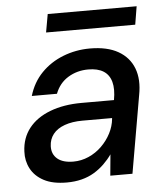

<svg xmlns="http://www.w3.org/2000/svg" viewBox="-50 -711 665 768"><g transform="rotate(-5 282.5 -327.0)"><path d="M188 12Q131 12 95.5 -7Q60 -26 43.5 -57.5Q27 -89 29 -126Q31 -180 61.5 -219Q92 -258 147 -279Q202 -300 274 -300H404Q412 -344 404 -373Q396 -402 373 -416.5Q350 -431 312 -431Q267 -431 231 -409Q195 -387 179 -345H78Q94 -399 130.5 -436.5Q167 -474 218 -494Q269 -514 326 -514Q395 -514 439 -489Q483 -464 500.5 -418.5Q518 -373 506 -311L452 0H363L371 -85Q357 -65 338.5 -47Q320 -29 297.5 -15.5Q275 -2 247.5 5Q220 12 188 12ZM221 -69Q253 -69 282.5 -82Q312 -95 335 -117.5Q358 -140 372.5 -168Q387 -196 390 -226V-229H271Q230 -229 199.5 -218Q169 -207 153 -186.5Q137 -166 136 -138Q135 -106 157 -87.5Q179 -69 221 -69ZM157 -593 170 -666H527L515 -593Z"/></g></svg>

Font: DM Sans 16pt Medium
Style: Italic
Weight: 500
Italic angle: -10°
Version: Version 4.004;gftools[0.9.30]